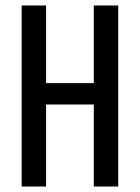

<svg xmlns="http://www.w3.org/2000/svg" viewBox="-20 -680 510 700"><path d="M322 0V-660H411V0ZM59 0V-660H148V0ZM112 -299V-377H360V-299Z"/></svg>

Font: Bricolage Grotesque 36pt Condensed
Style: Regular
Weight: 400
Width: 3
Designer: Mathieu Triay
Foundry: Atelier Triay
Version: Version 1.001;gftools[0.9.33.dev8+g029e19f]